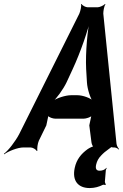

<svg xmlns="http://www.w3.org/2000/svg" viewBox="-62 -748 624 974"><path d="M443 118C426 118 421 107 426 86C430 69 438 54 451 41C461 30 475 18 491 7C493 6 504 -2 503 -4L500 -3C501 -1 510 0 512 0H518C526 0 537 6 541 11L542 8C537 3 530 -9 529 -19L462 -679C462 -691 466 -718 473 -726L471 -728C464 -720 443 -711 433 -711H383C373 -711 355 -720 352 -728L349 -726C352 -718 346 -691 340 -678L35 -67C16 -31 -19 15 -42 32L-41 35C-20 19 28 0 57 0H93C104 0 121 10 124 18L128 16C125 7 129 -21 135 -34L173 -112C176 -125 182 -156 184 -164L181 -162C184 -153 207 -146 218 -146H363C374 -146 398 -153 405 -162L402 -164C400 -156 394 -125 391 -112L402 -26C403 -18 408 -3 415 -2L416 -6C410 -7 390 3 382 9C350 32 326 61 317 104C303 170 335 206 393 206C419 206 441 199 459 190C463 188 469 189 472 191L475 187C473 185 470 178 470 174L475 114C476 111 478 107 479 105L477 103C471 114 455 118 443 118ZM276 -331 307 -398C346 -482 386 -597 400 -664H396C382 -597 371 -482 375 -398L379 -331C381 -295 397 -247 411 -230L414 -234C399 -250 359 -265 330 -265H299C270 -265 224 -250 203 -234L204 -231C224 -247 259 -295 276 -331Z"/></svg>

Font: Asimov
Style: EdgeExtremeIt
Weight: 500
Designer: Google
Version: Version 2.000980: 2014